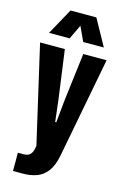

<svg xmlns="http://www.w3.org/2000/svg" viewBox="-135 -800 657 1026"><g transform="rotate(15 193.0 -287.0)"><path d="M47 167V66H79Q94 66 104.5 61Q115 56 122 43.5Q129 31 132 11L143 -60L139 31L9 -534H146L183 -264L197 -144H203L215 -265L248 -534H377L271 21Q260 79 235.5 111Q211 143 176.5 155Q142 167 102 167ZM42 -596 122 -741H265L345 -596H231L194 -676L156 -596Z"/></g></svg>

Font: Mona Sans Condensed
Style: Bold
Weight: 700
Width: 3
Designer: Deni Anggara
Foundry: GitHub
Version: Version 2.000